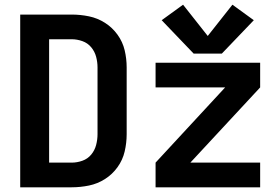

<svg xmlns="http://www.w3.org/2000/svg" viewBox="-20 -797 1192 817"><path d="M804 -569H924L1060 -711L969 -777L864 -644L759 -777L668 -711ZM66 0H285Q322 0 358.5 -7.5Q395 -15 426.5 -35Q458 -55 480 -85.5Q502 -116 510.5 -152.5Q519 -189 519 -226V-510Q519 -547 510.5 -583Q502 -619 480 -649.5Q458 -680 426.5 -700Q395 -720 358.5 -727.5Q322 -735 285 -735H66ZM285 -105H189V-630H285Q308 -630 330.5 -622Q353 -614 368 -596Q383 -578 389 -555.5Q395 -533 395 -510V-226Q395 -203 389 -180Q383 -157 368 -139Q353 -121 330.5 -113Q308 -105 285 -105ZM642 0H1087V-105H790L1087 -425V-530H642V-425H938L642 -105Z"/></svg>

Font: Iosevka Sparkle
Style: Bold
Weight: 700
Designer: Belleve Invis
Foundry: Belleve Invis
Version: Version 4.5.0; ttfautohint (v1.8.3)